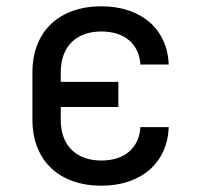

<svg xmlns="http://www.w3.org/2000/svg" viewBox="-20 -580 640 610"><path d="M302 10C429 10 512 -63 516 -176H426C422 -110 376 -70 302 -70C223 -70 173 -117 173 -199V-240H356V-320H173V-350C173 -433 223 -480 302 -480C376 -480 422 -440 426 -375H516C512 -487 429 -560 302 -560C169 -560 83 -481 83 -350V-200C83 -69 169 10 302 10Z"/></svg>

Font: Tekne LDO
Style: Regular
Weight: 400
Monospace: yes
Designer: Alessio Laiso, Mario Rullo, Paolo Rosset
Foundry: Alessio Laiso
Version: Version 1.000;hotconv 1.0.109;makeotfexe 2.5.65596